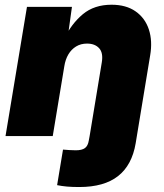

<svg xmlns="http://www.w3.org/2000/svg" viewBox="-20 -564 679 796"><path d="M216.8 203.6 241.2 56.2Q255.4 57.1 267.1 58.1Q278.8 59.1 293.9 59.1Q319.8 59.1 332.3 49.8Q344.7 40.5 348.1 18.6L351.6 0H547.4L542.5 29.8Q527.3 120.6 469.5 166Q411.6 211.4 308.6 211.4Q279.8 211.4 257.8 209.5Q235.8 207.5 216.8 203.6ZM246.6 -289.1 198.7 0H2.9L91.8 -535.6H278.3L258.8 -395.5L245.1 -401.4Q275.9 -465.3 323.2 -504.9Q370.6 -544.4 442.4 -544.4Q502.9 -544.4 542.2 -516.8Q581.5 -489.3 597.2 -441.7Q612.8 -394 602.5 -334L547.4 0H351.6L401.9 -304.7Q408.7 -344.7 391.1 -364Q373.5 -383.3 340.8 -383.3Q314.9 -383.3 295.4 -371.3Q275.9 -359.4 263.4 -338.4Q251 -317.4 246.6 -289.1Z"/></svg>

Font: Inter 20pt Black
Style: Italic
Weight: 900
Italic angle: -9.3988°
Version: Version 4.001;git-66647c0bb